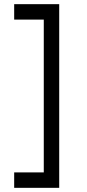

<svg xmlns="http://www.w3.org/2000/svg" viewBox="-20 -816 418 921"><path d="M264 85H48V11H190V-722H48V-796H264Z"/></svg>

Font: Freesentation 5 Medium
Style: Regular
Weight: 500
Designer: glyphs from Roboto by Christian Robertson / Hangul glyphs from Noto Sans CJK(Source Han Sans) by Jang Soo-young and Kang
Foundry: PT&
Version: Version 2.001